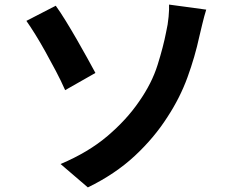

<svg xmlns="http://www.w3.org/2000/svg" viewBox="-20 -773 1040 837"><path d="M244 -58Q365 -109 448.5 -180Q532 -251 586 -330Q642 -410 667 -490Q692 -570 704 -632Q712 -666 715 -700Q718 -734 717 -753L879 -731Q870 -702 862 -668.5Q854 -635 849 -614Q830 -526 797.5 -436.5Q765 -347 710 -263Q652 -172 567 -93Q482 -14 363 44ZM223 -748Q242 -722 266 -683Q290 -644 314.5 -601.5Q339 -559 360.5 -520Q382 -481 396 -455L264 -380Q246 -421 223.5 -463.5Q201 -506 178 -547.5Q155 -589 133.5 -623.5Q112 -658 95 -682Z"/></svg>

Font: Noto Sans SC
Style: Bold
Weight: 700
Designer: Ryoko NISHIZUKA  (kana, bopomofo & ideographs); Paul D. Hunt (Latin, Greek & Cyrillic); Sandoll Communications , Soo-you
Foundry: Adobe
Version: Version 2.004-H2;hotconv 1.0.118;makeotfexe 2.5.65603